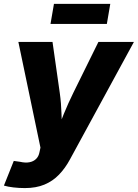

<svg xmlns="http://www.w3.org/2000/svg" viewBox="-40 -753 704 980"><path d="M-20 194.3 30.3 68.4 62 72.8Q89.4 79.1 110.1 75.2Q130.9 71.3 144.3 58.1Q157.7 44.9 161.6 23.4L166.5 0.5L53.7 -539.1H228L265.1 -278.8Q272.5 -225.6 273.9 -171.6Q275.4 -117.7 278.8 -57.6H240.7Q263.7 -117.7 285.9 -171.9Q308.1 -226.1 334 -278.8L462.4 -539.1H643.6L316.9 61Q293 105.5 261.2 138.4Q229.5 171.4 186.8 189.2Q144 207 86.9 207Q56.6 207 28.3 203.6Q0 200.2 -20 194.3ZM522.9 -733.4 505.4 -630.9H217.8L235.4 -733.4Z"/></svg>

Font: Inter 18pt ExtraBold
Style: Italic
Weight: 800
Italic angle: -9.3988°
Designer: Rasmus Andersson
Foundry: rsms
Version: Version 4.001;git-66647c0bb